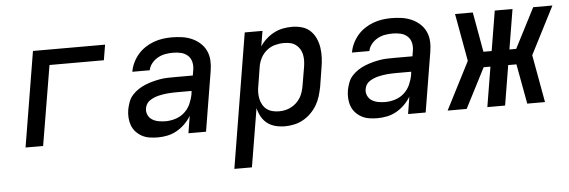

<svg xmlns="http://www.w3.org/2000/svg" viewBox="-48 -679 3097 1045"><g transform="rotate(-5 1500.0 -156.5)"><path d="M72 0 158 -520H552L538 -436H241L168 0Z M795 8Q795 8 795 8Q795 8 795 8H794Q772 8 749.5 4.5Q727 1 708.5 -9Q690 -19 675.5 -34.5Q661 -50 653.5 -70Q646 -90 644.5 -112.5Q643 -135 647 -158Q651 -178 658.5 -198.5Q666 -219 681 -235.5Q696 -252 714.5 -264Q733 -276 753 -284Q773 -292 793.5 -297.5Q814 -303 834.5 -306.5Q855 -310 875.5 -310.5Q896 -311 917 -311H1013L1018 -341Q1022 -363 1017 -384.5Q1012 -406 996.5 -420Q981 -434 960 -439Q939 -444 916 -444Q896 -444 875 -440.5Q854 -437 834.5 -426.5Q815 -416 800.5 -398.5Q786 -381 782 -360H687Q691 -385 702.5 -409Q714 -433 731 -453Q748 -473 770.5 -488Q793 -503 817.5 -512Q842 -521 867 -524.5Q892 -528 916 -528Q945 -528 973 -524Q1001 -520 1026 -509Q1051 -498 1071 -480Q1091 -462 1102.5 -437.5Q1114 -413 1115.5 -384.5Q1117 -356 1112 -327L1058 0H962L977 -94Q963 -70 942.5 -50Q922 -30 898 -16.5Q874 -3 847.5 2.5Q821 8 795 8ZM845 -76Q871 -76 898.5 -84.5Q926 -93 947.5 -112.5Q969 -132 980.5 -158Q992 -184 997 -211L999 -228H917Q905 -228 892.5 -227.5Q880 -227 868 -226Q856 -225 843.5 -223Q831 -221 818.5 -218Q806 -215 794 -210Q782 -205 771 -198Q760 -191 753 -180Q746 -169 744 -157Q740 -137 748 -119.5Q756 -102 771.5 -92.5Q787 -83 806 -79.5Q825 -76 845 -76Z M1194 215 1315 -520H1412L1398 -436Q1412 -458 1432 -476Q1452 -494 1475 -506Q1498 -518 1523 -523Q1548 -528 1573 -528Q1601 -528 1627.5 -520.5Q1654 -513 1673 -495Q1692 -477 1703 -452.5Q1714 -428 1718 -401Q1722 -374 1720.5 -345.5Q1719 -317 1714 -289L1698 -189Q1693 -164 1685.5 -139Q1678 -114 1664.5 -91Q1651 -68 1631.5 -48.5Q1612 -29 1588.5 -16Q1565 -3 1539.5 2.5Q1514 8 1489 8Q1462 8 1437 1.5Q1412 -5 1392.5 -20Q1373 -35 1361 -57Q1349 -79 1343 -104L1290 215ZM1464 -76Q1481 -76 1497.5 -79.5Q1514 -83 1529.5 -91Q1545 -99 1558.5 -111.5Q1572 -124 1581 -139Q1590 -154 1595 -170Q1600 -186 1603 -203L1620 -303Q1623 -320 1623.5 -338Q1624 -356 1620.5 -372.5Q1617 -389 1608.5 -403Q1600 -417 1586.5 -427Q1573 -437 1556.5 -440.5Q1540 -444 1522 -444Q1498 -444 1473.5 -437.5Q1449 -431 1428.5 -414.5Q1408 -398 1396 -375Q1384 -352 1380 -328L1364 -228Q1360 -209 1359.5 -190.5Q1359 -172 1362.5 -154.5Q1366 -137 1374.5 -121.5Q1383 -106 1396.5 -95.5Q1410 -85 1427.5 -80.5Q1445 -76 1464 -76Z M1995 8Q1995 8 1995 8Q1995 8 1995 8H1994Q1972 8 1949.5 4.5Q1927 1 1908.5 -9Q1890 -19 1875.5 -34.5Q1861 -50 1853.5 -70Q1846 -90 1844.5 -112.5Q1843 -135 1847 -158Q1851 -178 1858.5 -198.5Q1866 -219 1881 -235.5Q1896 -252 1914.5 -264Q1933 -276 1953 -284Q1973 -292 1993.5 -297.5Q2014 -303 2034.5 -306.5Q2055 -310 2075.5 -310.5Q2096 -311 2117 -311H2213L2218 -341Q2222 -363 2217 -384.5Q2212 -406 2196.5 -420Q2181 -434 2160 -439Q2139 -444 2116 -444Q2096 -444 2075 -440.5Q2054 -437 2034.5 -426.5Q2015 -416 2000.5 -398.5Q1986 -381 1982 -360H1887Q1891 -385 1902.5 -409Q1914 -433 1931 -453Q1948 -473 1970.5 -488Q1993 -503 2017.5 -512Q2042 -521 2067 -524.5Q2092 -528 2116 -528Q2145 -528 2173 -524Q2201 -520 2226 -509Q2251 -498 2271 -480Q2291 -462 2302.5 -437.5Q2314 -413 2315.5 -384.5Q2317 -356 2312 -327L2258 0H2162L2177 -94Q2163 -70 2142.5 -50Q2122 -30 2098 -16.5Q2074 -3 2047.5 2.5Q2021 8 1995 8ZM2045 -76Q2071 -76 2098.5 -84.5Q2126 -93 2147.5 -112.5Q2169 -132 2180.5 -158Q2192 -184 2197 -211L2199 -228H2117Q2105 -228 2092.5 -227.5Q2080 -227 2068 -226Q2056 -225 2043.5 -223Q2031 -221 2018.5 -218Q2006 -215 1994 -210Q1982 -205 1971 -198Q1960 -191 1953 -180Q1946 -169 1944 -157Q1940 -137 1948 -119.5Q1956 -102 1971.5 -92.5Q1987 -83 2006 -79.5Q2025 -76 2045 -76Z M2482 0H2378L2511 -260L2464 -520H2561L2600 -302H2645L2681 -520H2778L2742 -302H2779L2891 -520H2996L2863 -260L2910 0H2813L2773 -218H2728L2692 0H2595L2631 -218H2594Z"/></g></svg>

Font: Iosevka SS04 Md Ex Obl
Style: Regular
Weight: 500
Width: 7
Italic angle: -9°
Monospace: yes
Designer: Belleve Invis
Foundry: Belleve Invis
Version: Version 19.0.0; ttfautohint (v1.8.4)